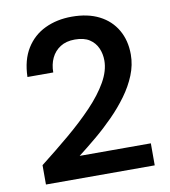

<svg xmlns="http://www.w3.org/2000/svg" viewBox="-81 -781 751 850"><g transform="rotate(-10 295.0 -356.0)"><path d="M57 0V-87Q125 -140 188 -193Q251 -246 300.5 -298Q350 -350 378.5 -400Q407 -450 407 -496Q407 -526 395.5 -552Q384 -578 359.5 -594Q335 -610 294 -610Q255 -610 228.5 -593Q202 -576 188.5 -547.5Q175 -519 175 -483H59Q61 -559 92.5 -610Q124 -661 177.5 -686.5Q231 -712 298 -712Q370 -712 421 -686Q472 -660 499.5 -612.5Q527 -565 527 -502Q527 -455 508.5 -409.5Q490 -364 459 -321.5Q428 -279 389 -239.5Q350 -200 307.5 -164.5Q265 -129 226 -99H546V0Z"/></g></svg>

Font: DM Sans 10pt SemiBold
Style: Regular
Weight: 600
Version: Version 4.004;gftools[0.9.30]